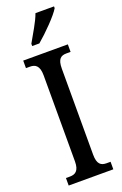

<svg xmlns="http://www.w3.org/2000/svg" viewBox="-176 -981 657 1031"><g transform="rotate(-20 153.0 -465.5)"><path d="M98 -784V-771H139C189 -813 261 -886 281 -921V-931H175C159 -886 125 -833 98 -784ZM26 0H281V-43H258C227 -43 206 -56 206 -111V-602C206 -659 226 -671 258 -671H281V-714H26V-671H49C78 -671 102 -659 102 -602V-110C102 -55 78 -43 49 -43H26Z"/></g></svg>

Font: Noto Serif Devanagari ExtraCondensed Medium
Style: Regular
Weight: 500
Width: 2
Designer: Universal Thirst, Indian Type Foundry and the Monotype Design Team
Foundry: Monotype Imaging Inc.
Version: Version 2.004